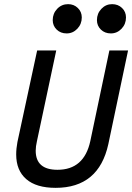

<svg xmlns="http://www.w3.org/2000/svg" viewBox="-20 -893 637 925"><path d="M248 12Q155 12 106.5 -30Q58 -72 58 -149Q58 -177 64 -209L159 -650H251L158 -213Q152 -187 152 -167Q152 -75 257 -75Q385 -75 415 -213L507 -650H597L502 -199Q456 12 248 12ZM301 -732Q272 -732 253 -750.5Q234 -769 234 -796Q234 -828 255.5 -850.5Q277 -873 308 -873Q336 -873 355 -854.5Q374 -836 374 -809Q374 -777 352.5 -754.5Q331 -732 301 -732ZM514 -732Q485 -732 466 -750.5Q447 -769 447 -796Q447 -828 468.5 -850.5Q490 -873 520 -873Q549 -873 568 -854.5Q587 -836 587 -809Q587 -777 565.5 -754.5Q544 -732 514 -732Z"/></svg>

Font: Sometype Mono Medium
Style: Italic
Weight: 500
Italic angle: -12°
Monospace: yes
Designer: Ryoichi Tsunekawa
Foundry: Dharma Type
Version: Version 1.000; ttfautohint (v1.8.3)